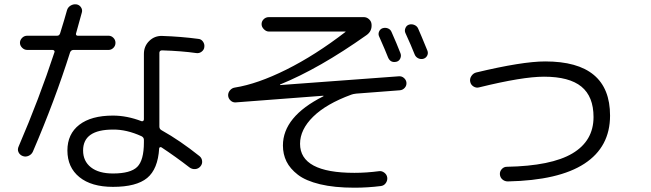

<svg xmlns="http://www.w3.org/2000/svg" viewBox="-20 -830 3040 897"><path d="M652.3 -165V-176.8Q652.3 -187.5 641.6 -193.4Q571.3 -225.6 507.8 -224.6Q368.2 -224.6 368.2 -127Q368.2 -77.1 404.8 -48.3Q441.4 -19.5 507.8 -19.5Q589.8 -19.5 621.1 -50.3Q652.3 -81.1 652.3 -165ZM906.2 -648.4Q919.9 -647.5 928.2 -635.7Q936.5 -624 934.6 -610.4Q933.6 -597.7 922.4 -588.9Q911.1 -580.1 897.5 -582Q829.1 -591.8 737.3 -594.7Q725.6 -594.7 724.6 -584V-238.3Q724.6 -226.6 736.3 -220.7Q820.3 -173.8 912.1 -100.6Q922.9 -91.8 924.3 -77.6Q925.8 -63.5 916 -52.2Q906.2 -41 891.6 -40Q877 -39.1 865.2 -47.9Q800.8 -97.7 734.4 -141.6Q731.4 -143.6 727.5 -142.1Q723.6 -140.6 723.6 -136.7Q717.8 -40 667.5 1.5Q617.2 43 507.8 43Q407.2 43 351.1 -2.4Q294.9 -47.9 294.9 -127Q294.9 -204.1 350.6 -247.1Q406.2 -290 507.8 -290Q573.2 -290 641.6 -263.7Q645.5 -262.7 648.9 -265.1Q652.3 -267.6 652.3 -272.5V-578.1Q652.3 -614.3 677.2 -638.7Q702.1 -663.1 737.3 -662.1Q825.2 -659.2 906.2 -648.4ZM67.4 -146.5Q163.1 -369.1 234.4 -585.9Q236.3 -589.8 233.4 -593.3Q230.5 -596.7 225.6 -596.7H107.4Q93.8 -596.7 83.5 -606.9Q73.2 -617.2 73.2 -629.9Q73.2 -642.6 83 -652.8Q92.8 -663.1 107.4 -663.1H247.1Q256.8 -663.1 260.7 -673.8Q283.2 -746.1 293 -782.2Q296.9 -795.9 309.6 -803.7Q322.3 -811.5 336.9 -809.6Q350.6 -807.6 358.4 -795.9Q366.2 -784.2 362.3 -771.5Q336.9 -680.7 335 -672.9Q334 -668.9 336.4 -666Q338.9 -663.1 342.8 -663.1H487.3Q500 -663.1 509.8 -653.3Q519.5 -643.6 519.5 -629.9Q519.5 -616.2 509.8 -606.4Q500 -596.7 487.3 -596.7H323.2Q312.5 -596.7 307.6 -585.9Q236.3 -360.4 133.8 -122.1Q127.9 -108.4 113.8 -102.1Q99.6 -95.7 85.9 -101.1Q72.3 -106.4 66.4 -119.1Q60.5 -131.8 67.4 -146.5Z M1077.1 -420.9Q1182.6 -437.5 1317.9 -504.9Q1453.1 -572.3 1593.8 -680.7Q1594.7 -680.7 1594.7 -681.6Q1594.7 -682.6 1592.8 -682.6H1236.3Q1223.6 -682.6 1212.9 -693.4Q1202.1 -704.1 1202.1 -717.3Q1202.1 -730.5 1211.9 -740.2Q1221.7 -750 1236.3 -750H1679.7Q1693.4 -750 1704.1 -740.2Q1714.8 -730.5 1715.8 -716.8Q1718.8 -684.6 1692.4 -666Q1471.7 -509.8 1289.1 -435.5Q1288.1 -435.5 1288.1 -433.6Q1288.1 -432.6 1289.1 -432.6L1843.8 -473.6Q1857.4 -474.6 1867.7 -465.3Q1877.9 -456.1 1878.9 -443.4Q1879.9 -429.7 1870.6 -419.4Q1861.3 -409.2 1847.7 -408.2L1643.6 -392.6Q1627.9 -390.6 1621.1 -387.7Q1503.9 -344.7 1442.9 -284.7Q1381.8 -224.6 1381.8 -158.2Q1381.8 -22.5 1635.7 -22.5Q1691.4 -22.5 1751 -30.3Q1763.7 -32.2 1775.4 -23.4Q1787.1 -14.6 1789.1 -1Q1791 12.7 1782.7 24.9Q1774.4 37.1 1759.8 39.1Q1698.2 46.9 1635.7 46.9Q1542 46.9 1475.1 30.8Q1408.2 14.6 1371.6 -13.7Q1335 -42 1318.4 -75.7Q1301.8 -109.4 1301.8 -150.4Q1301.8 -285.2 1490.2 -379.9Q1491.2 -379.9 1491.2 -381.8Q1491.2 -382.8 1490.2 -382.8L1081.1 -351.6Q1067.4 -350.6 1057.1 -360.4Q1046.9 -370.1 1045.9 -382.8Q1044.9 -396.5 1054.2 -407.7Q1063.5 -418.9 1077.1 -420.9ZM1834 -542Q1804.7 -534.2 1793 -561.5Q1782.2 -589.8 1751 -660.2Q1746.1 -670.9 1751 -682.6Q1755.9 -694.3 1767.6 -698.2Q1780.3 -702.1 1792.5 -697.3Q1804.7 -692.4 1809.6 -679.7Q1834 -625 1850.6 -582Q1855.5 -570.3 1850.6 -558.1Q1845.7 -545.9 1834 -542ZM1890.6 -714.8Q1903.3 -718.8 1916 -713.4Q1928.7 -708 1933.6 -696.3Q1944.3 -672.9 1976.6 -593.8Q1981.4 -582 1976.1 -570.8Q1970.7 -559.6 1959 -555.7Q1946.3 -551.8 1934.1 -557.6Q1921.9 -563.5 1917 -576.2Q1901.4 -616.2 1874 -675.8Q1869.1 -686.5 1874 -698.7Q1878.9 -710.9 1890.6 -714.8Z M2218.8 -421.9Q2205.1 -418 2192.4 -425.8Q2179.7 -433.6 2176.8 -447.8Q2173.8 -461.9 2182.1 -474.6Q2190.4 -487.3 2204.1 -491.2Q2419.9 -543 2527.3 -543Q2830.1 -543 2830.1 -290Q2830.1 -143.6 2710.4 -65.4Q2590.8 12.7 2352.5 17.6Q2337.9 17.6 2327.1 8.3Q2316.4 -1 2315.4 -15.6Q2314.5 -29.3 2324.2 -40Q2334 -50.8 2347.7 -50.8Q2555.7 -54.7 2654.3 -113.3Q2752.9 -171.9 2752.9 -283.2Q2752.9 -378.9 2696.3 -425.3Q2639.6 -471.7 2521.5 -471.7Q2420.9 -471.7 2218.8 -421.9Z"/></svg>

Font: Rounded-X Mgen+ 1mn regular
Style: Regular
Weight: 400
Designer: [Source Han Sans]
Ryoko NISHIZUKA  (kana & ideographs); Paul D. Hunt (Latin, Greek & Cyrillic); Wenlong ZHANG  (bopomofo
Version: Version 1.059.20150602